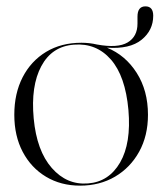

<svg xmlns="http://www.w3.org/2000/svg" viewBox="-20 -574 510 604"><path d="M236 -439.5Q261.5 -439.5 285 -434Q350.5 -422 381.5 -440.5Q412.5 -459 412.5 -499.5V-521.5Q412.5 -554 437.5 -554Q462 -554 462 -524.5Q462 -478.5 425.2 -448.8Q388.5 -419 316.5 -424Q374.5 -400.5 410 -344.8Q445.5 -289 445.5 -213Q445.5 -147 417.8 -96.8Q390 -46.5 341.8 -18.2Q293.5 10 232 10Q171.5 10 124.8 -18Q78 -46 51.5 -96.2Q25 -146.5 25 -213Q25 -280 51.2 -331Q77.5 -382 125 -410.8Q172.5 -439.5 236 -439.5ZM257 3Q322.5 -2 357.8 -62.8Q393 -123.5 384 -228Q374.5 -334.5 328.8 -386.8Q283 -439 213 -433.5Q143.5 -428.5 110 -366Q76.5 -303.5 86 -201.5Q95.5 -99.5 143 -45.5Q190.5 8.5 257 3Z"/></svg>

Font: Fraunces 144pt Light
Style: Regular
Weight: 300
Version: Version 1.000;[b76b70a41]